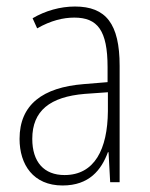

<svg xmlns="http://www.w3.org/2000/svg" viewBox="-20 -559 460 589"><path d="M210 -539C165 -539 119 -526 80 -503L94 -472C136 -496 174 -505 208 -505C279 -505 310 -466 310 -353V-307L237 -301C111 -291 40 -238 40 -133C40 -54 82 10 172 10C254 10 291 -38 311 -92H313L318 0H347V-357C347 -486 305 -539 210 -539ZM240 -271 311 -276V-218C310 -101 270 -22 178 -22C115 -22 79 -62 79 -133C79 -219 133 -262 240 -271Z"/></svg>

Font: Noto Sans Gujarati Condensed ExtraLight
Style: Regular
Weight: 200
Width: 3
Designer: Jelle Bosma - Monotype Design Team, Universal Thirst
Foundry: Monotype Imaging Inc.
Version: Version 2.106